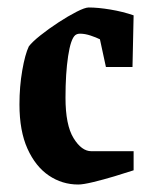

<svg xmlns="http://www.w3.org/2000/svg" viewBox="-20 -483 402 513"><path d="M189 10Q146 10 110.5 -14Q75 -38 53.5 -85.5Q32 -133 32 -204Q32 -252 39.5 -295Q47 -338 57 -359Q66 -371 88 -388.5Q110 -406 136 -423Q162 -440 184.5 -451.5Q207 -463 217 -463Q242 -463 275 -457.5Q308 -452 337 -442L334 -304H263L247 -378Q237 -383 222 -388Q207 -393 194 -393Q186 -393 181 -389Q169 -379 162 -333Q155 -287 155 -222Q155 -149 176.5 -114Q198 -79 224 -79H337V-28Q316 -21 286 -12Q256 -3 229 3.5Q202 10 189 10Z"/></svg>

Font: Grenze Gotisch SemiBold
Style: Regular
Weight: 600
Designer: Renata Polastri
Foundry: Omnibus-Type
Version: Version 1.001